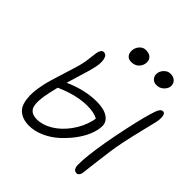

<svg xmlns="http://www.w3.org/2000/svg" viewBox="-237 -1140 1315 1315"><g transform="rotate(45 421.0 -482.0)"><path d="M659.2 -827.1Q632.3 -827.1 616.9 -846.7Q601.6 -866.2 606.9 -893.1Q612.3 -917 631.1 -934.1Q649.9 -951.2 673.8 -951.2Q706.5 -951.2 723.4 -931.4Q740.2 -911.6 734.9 -884.8Q731.4 -865.2 710.9 -846.2Q690.4 -827.1 659.2 -827.1ZM425.8 -816.9Q396.5 -816.9 382.8 -836.9Q369.1 -856.9 375 -888.2Q380.4 -912.6 397.9 -929.7Q415.5 -946.8 439 -946.8Q476.1 -946.8 492.2 -927.2Q508.3 -907.7 502.9 -877.9Q497.6 -851.6 477.5 -834.2Q457.5 -816.9 425.8 -816.9ZM237.8 -13.2Q193.8 -13.7 164.1 -29.1Q134.3 -44.4 119.9 -68.6Q105.5 -92.8 100.6 -128.4Q95.7 -164.1 98.6 -198.2Q101.6 -232.4 109.9 -273.9Q119.1 -321.3 154.8 -431.2Q190.4 -541 199.2 -583Q204.1 -607.4 207.8 -642.6Q211.4 -677.7 213.9 -690.9Q222.2 -732.9 245.1 -732.9Q271.5 -732.9 279.3 -700.4Q287.1 -668 276.9 -622.1Q271.5 -596.2 262 -563.2Q252.4 -530.3 236.6 -478.8Q220.7 -427.2 213.9 -403.8Q336.4 -459 451.2 -459Q521 -459 559.1 -433.8Q597.2 -408.7 597.2 -367.2Q597.2 -329.1 578.1 -281.2Q559.1 -233.4 523.9 -186.8Q488.8 -140.1 445.1 -100.8Q401.4 -61.5 346.4 -37.1Q291.5 -12.7 237.8 -13.2ZM700.2 -13.2Q683.1 -13.2 674.6 -26.1Q666 -39.1 665.8 -60.3Q665.5 -81.5 667 -107.9Q673.3 -207 707 -380.9Q747.6 -580.6 772 -659.2Q784.2 -701.2 794.4 -717Q804.7 -732.9 819.8 -732.9Q837.4 -732.9 841.1 -706.3Q844.7 -679.7 836.9 -645Q835 -636.2 812 -543.2Q789.1 -450.2 774.9 -380.9Q756.8 -289.6 743.4 -171.1Q730 -52.7 728 -43.9Q725.1 -29.3 717.5 -21.2Q710 -13.2 700.2 -13.2ZM179.2 -271Q157.2 -170.9 171.6 -126.5Q186 -82 248 -82Q301.8 -82 358.4 -116Q415 -149.9 460.4 -211.7Q505.9 -273.4 524.9 -348.1Q528.8 -367.7 528.8 -372.1Q490.7 -393.1 425.8 -393.1Q321.8 -393.1 194.8 -336.9Q182.6 -288.6 179.2 -271Z"/></g></svg>

Font: Shantell Sans Bouncy
Style: Italic
Weight: 300
Italic angle: -11.31°
Designer: Stephen Nixon, Anya Danilova, Shantell Martin
Foundry: Arrow Type
Version: Version 1.006;[9816181b4]